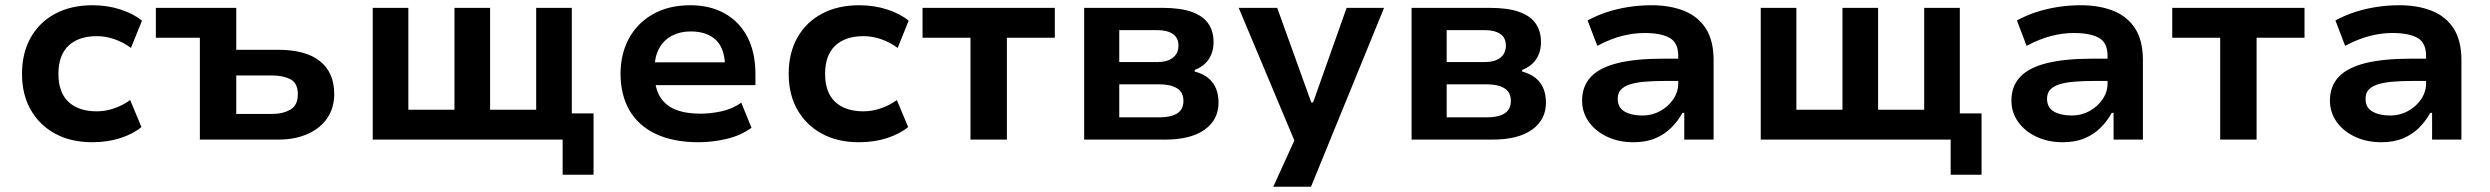

<svg xmlns="http://www.w3.org/2000/svg" viewBox="-20 -533 9507 733"><path d="M332 10Q251 10 191 -22.5Q131 -55 97.5 -113.5Q64 -172 64 -251Q64 -331 97.5 -390Q131 -449 191.5 -481Q252 -513 333 -513Q391 -513 441 -496.5Q491 -480 522 -454L480 -350Q452 -371 418 -383Q384 -395 350 -395Q280 -395 241.5 -358.5Q203 -322 203 -251Q203 -180 241.5 -144Q280 -108 349 -108Q384 -108 417.5 -120Q451 -132 477 -151L520 -48Q489 -22 440 -6Q391 10 332 10Z M743 0V-389H575V-503H882V-343H1041Q1147 -343 1201.5 -299.5Q1256 -256 1256 -174Q1256 -122 1230 -83Q1204 -44 1155.5 -22Q1107 0 1041 0ZM882 -98H1018Q1060 -98 1088.5 -114.5Q1117 -131 1117 -173Q1117 -216 1088.5 -230.5Q1060 -245 1018 -245H882Z M2128 134V0H1403V-503H1539V-114H1715V-503H1851V-114H2027V-503H2163V-100H2246V134Z M2648 10Q2551 10 2484 -21.5Q2417 -53 2383 -112Q2349 -171 2349 -252Q2349 -326 2380.5 -385Q2412 -444 2472 -478.5Q2532 -513 2616 -513Q2691 -513 2747 -481.5Q2803 -450 2833.5 -391.5Q2864 -333 2864 -250V-208H2457V-295H2763L2748 -276Q2748 -347 2713.5 -380Q2679 -413 2617 -413Q2577 -413 2546 -397Q2515 -381 2497 -349.5Q2479 -318 2479 -270V-254Q2479 -199 2499 -165Q2519 -131 2558 -115Q2597 -99 2654 -99Q2693 -99 2734.5 -108Q2776 -117 2810 -141L2849 -45Q2807 -15 2753 -2.5Q2699 10 2648 10Z M3259 10Q3178 10 3118 -22.5Q3058 -55 3024.5 -113.5Q2991 -172 2991 -251Q2991 -331 3024.5 -390Q3058 -449 3118.5 -481Q3179 -513 3260 -513Q3318 -513 3368 -496.5Q3418 -480 3449 -454L3407 -350Q3379 -371 3345 -383Q3311 -395 3277 -395Q3207 -395 3168.5 -358.5Q3130 -322 3130 -251Q3130 -180 3168.5 -144Q3207 -108 3276 -108Q3311 -108 3344.5 -120Q3378 -132 3404 -151L3447 -48Q3416 -22 3367 -6Q3318 10 3259 10Z M3685 0V-389H3502V-503H4007V-389H3824V0Z M4119 0V-503H4418Q4487 -503 4530 -487.5Q4573 -472 4593 -443Q4613 -414 4613 -372Q4613 -335 4595 -307.5Q4577 -280 4541 -266V-260Q4574 -251 4594 -234Q4614 -217 4623 -193.5Q4632 -170 4632 -141Q4632 -76 4579 -38Q4526 0 4427 0ZM4253 -85H4407Q4450 -85 4474 -100Q4498 -115 4498 -148Q4498 -181 4473.5 -196Q4449 -211 4407 -211H4253ZM4253 -296H4398Q4436 -296 4457.5 -312.5Q4479 -329 4479 -359Q4479 -389 4457.5 -403.5Q4436 -418 4398 -418H4253Z M4841 180 4947 -53V64L4709 -503H4856L4986 -142H4993L5121 -503H5264L4985 180Z M5369 0V-503H5668Q5737 -503 5780 -487.5Q5823 -472 5843 -443Q5863 -414 5863 -372Q5863 -335 5845 -307.5Q5827 -280 5791 -266V-260Q5824 -251 5844 -234Q5864 -217 5873 -193.5Q5882 -170 5882 -141Q5882 -76 5829 -38Q5776 0 5677 0ZM5503 -85H5657Q5700 -85 5724 -100Q5748 -115 5748 -148Q5748 -181 5723.5 -196Q5699 -211 5657 -211H5503ZM5503 -296H5648Q5686 -296 5707.5 -312.5Q5729 -329 5729 -359Q5729 -389 5707.5 -403.5Q5686 -418 5648 -418H5503Z M6216 10Q6160 10 6115.5 -11Q6071 -32 6045.5 -68Q6020 -104 6020 -149Q6020 -204 6053.5 -239.5Q6087 -275 6155.5 -292Q6224 -309 6329 -309H6406V-224H6338Q6292 -224 6258 -221Q6224 -218 6201.5 -210.5Q6179 -203 6167.5 -190Q6156 -177 6156 -156Q6156 -122 6182.5 -107Q6209 -92 6251 -92Q6287 -92 6318 -109Q6349 -126 6368 -154Q6387 -182 6387 -214V-320Q6387 -370 6354 -388.5Q6321 -407 6258 -407Q6217 -407 6173 -396Q6129 -385 6078 -358L6041 -455Q6078 -475 6117 -487.5Q6156 -500 6198.5 -506.5Q6241 -513 6285 -513Q6356 -513 6409.5 -491.5Q6463 -470 6492.5 -424Q6522 -378 6522 -303V0H6410V-102H6403Q6386 -71 6360.5 -45.5Q6335 -20 6299.5 -5Q6264 10 6216 10Z M7427 134V0H6702V-503H6838V-114H7014V-503H7150V-114H7326V-503H7462V-100H7545V134Z M7855 10Q7799 10 7754.5 -11Q7710 -32 7684.5 -68Q7659 -104 7659 -149Q7659 -204 7692.5 -239.5Q7726 -275 7794.5 -292Q7863 -309 7968 -309H8045V-224H7977Q7931 -224 7897 -221Q7863 -218 7840.5 -210.5Q7818 -203 7806.5 -190Q7795 -177 7795 -156Q7795 -122 7821.5 -107Q7848 -92 7890 -92Q7926 -92 7957 -109Q7988 -126 8007 -154Q8026 -182 8026 -214V-320Q8026 -370 7993 -388.5Q7960 -407 7897 -407Q7856 -407 7812 -396Q7768 -385 7717 -358L7680 -455Q7717 -475 7756 -487.5Q7795 -500 7837.5 -506.5Q7880 -513 7924 -513Q7995 -513 8048.5 -491.5Q8102 -470 8131.5 -424Q8161 -378 8161 -303V0H8049V-102H8042Q8025 -71 7999.5 -45.5Q7974 -20 7938.5 -5Q7903 10 7855 10Z M8456 0V-389H8273V-503H8778V-389H8595V0Z M9071 10Q9015 10 8970.5 -11Q8926 -32 8900.5 -68Q8875 -104 8875 -149Q8875 -204 8908.5 -239.5Q8942 -275 9010.5 -292Q9079 -309 9184 -309H9261V-224H9193Q9147 -224 9113 -221Q9079 -218 9056.5 -210.5Q9034 -203 9022.5 -190Q9011 -177 9011 -156Q9011 -122 9037.5 -107Q9064 -92 9106 -92Q9142 -92 9173 -109Q9204 -126 9223 -154Q9242 -182 9242 -214V-320Q9242 -370 9209 -388.5Q9176 -407 9113 -407Q9072 -407 9028 -396Q8984 -385 8933 -358L8896 -455Q8933 -475 8972 -487.5Q9011 -500 9053.5 -506.5Q9096 -513 9140 -513Q9211 -513 9264.5 -491.5Q9318 -470 9347.5 -424Q9377 -378 9377 -303V0H9265V-102H9258Q9241 -71 9215.5 -45.5Q9190 -20 9154.5 -5Q9119 10 9071 10Z"/></svg>

Font: Nunito Sans 6pt
Style: Bold
Weight: 700
Version: Version 3.101;gftools[0.9.27]